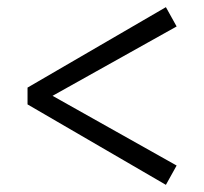

<svg xmlns="http://www.w3.org/2000/svg" viewBox="-20 -598 570 537"><path d="M57 -306V-353L444 -578L474 -524L127 -330L474 -135L444 -81Z"/></svg>

Font: Source Serif 4
Style: Regular
Weight: 400
Designer: Frank Grießhammer
Foundry: Adobe
Version: Version 4.005;hotconv 1.1.0;makeotfexe 2.6.0